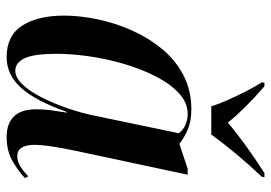

<svg xmlns="http://www.w3.org/2000/svg" viewBox="-139 -667 816 578"><g transform="rotate(90 269.0 -378.0)"><path d="M152 10Q87 10 57 -37Q27 -84 27 -163Q27 -209 37.5 -261Q48 -313 70 -363.5Q92 -414 125.5 -455.5Q159 -497 205 -521.5Q251 -546 309 -546Q345 -546 370.5 -535Q396 -524 413 -510L488 -535H506L433 -193Q430 -179 426 -157Q422 -135 419 -112.5Q416 -90 416 -75Q416 -22 450 -22Q466 -22 480.5 -31Q495 -40 511 -55L516 -45Q496 -26 465.5 -8Q435 10 392 10Q352 10 330.5 -12Q309 -34 309 -78Q309 -102 312 -124Q315 -146 319 -171H317Q283 -76 244 -33Q205 10 152 10ZM193 -16Q213 -16 233.5 -37Q254 -58 272.5 -94Q291 -130 306 -173.5Q321 -217 330 -263L381 -508Q371 -522 355.5 -528.5Q340 -535 323 -535Q289 -535 260.5 -508.5Q232 -482 210 -439Q188 -396 172.5 -343.5Q157 -291 149.5 -238Q142 -185 142 -140Q142 -72 155.5 -44Q169 -16 193 -16ZM300 -606Q293 -629 280 -658Q267 -687 253 -714Q239 -741 228 -758L229 -766H240Q311 -704 349 -656Q376 -679 415 -707.5Q454 -736 501 -766H514L512 -758Q476 -720 443.5 -681Q411 -642 385 -606Z"/></g></svg>

Font: Noto Serif Display Condensed SemiBold
Style: Italic
Weight: 600
Width: 3
Italic angle: -12°
Designer: Monotype Design Team
Foundry: Monotype Imaging Inc.
Version: Version 2.009